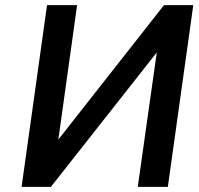

<svg xmlns="http://www.w3.org/2000/svg" viewBox="-20 -727 773 747"><path d="M633 0 732 -707H618L207 -184L280 -707H163L64 0H178L590 -523L516 0Z"/></svg>

Font: Brisa Sans Medium
Style: Italic
Weight: 600
Italic angle: -8°
Designer: Dalton Maag Ltd
Foundry: Dalton Maag Ltd
Version: Version 1.101;July 10, 2019;FontCreator 11.5.0.2425 64-bit